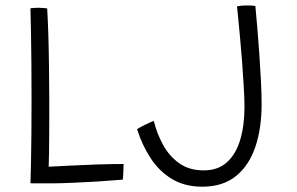

<svg xmlns="http://www.w3.org/2000/svg" viewBox="-20 -677 1092 706"><path d="M92 -3Q93 -30.5 94 -78.5Q95 -126.5 95.5 -187.2Q96 -248 96 -312.5Q96 -377 95.5 -440.2Q95 -503.5 94 -557.2Q93 -611 92 -646.5Q96.5 -647 105 -647.8Q113.5 -648.5 121.5 -648.5Q130.5 -648.5 140.2 -647.5Q150 -646.5 153.5 -646Q156 -603.5 157.8 -547.5Q159.5 -491.5 160.2 -429.2Q161 -367 161.2 -305.2Q161.5 -243.5 161 -190.5Q160.5 -100.5 159 -64Q190.5 -65.5 237.5 -68Q284.5 -70.5 336.5 -72.2Q388.5 -74 434.5 -74Q434 -62 433.5 -45.2Q433 -28.5 431.5 -16.5Q378 -12 333.2 -9.2Q288.5 -6.5 249 -5Q208.5 -3 170.5 -2.8Q132.5 -2.5 92 -3ZM724 9.5Q659 9.5 612 -19Q565 -47.5 533.8 -95.5Q502.5 -143.5 484 -202Q494.5 -209 513 -218Q531.5 -227 545.5 -232.5Q557 -185.5 579.8 -144Q602.5 -102.5 639.2 -76.5Q676 -50.5 729 -50.5Q782 -50.5 815 -80.8Q848 -111 863.5 -163.8Q879 -216.5 879 -284Q879 -315 876.2 -360.5Q873.5 -406 869.8 -455.2Q866 -504.5 861.8 -548.5Q857.5 -592.5 854.8 -621.2Q852 -650 851.5 -653.5Q866 -657 886.5 -657Q896 -657 904.8 -656.5Q913.5 -656 919 -655Q922 -622.5 926 -576.2Q930 -530 933.5 -479.2Q937 -428.5 939.5 -380.2Q942 -332 942 -294.5Q942 -205 918.8 -136.5Q895.5 -68 847.2 -29.2Q799 9.5 724 9.5Z"/></svg>

Font: Grandstander ExtraLight
Style: Regular
Weight: 200
Designer: Tyler Finck
Foundry: Etcetera Type Co
Version: Version 1.200; ttfautohint (v1.8.3)